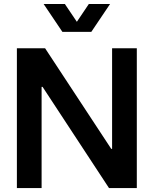

<svg xmlns="http://www.w3.org/2000/svg" viewBox="-20 -951 777 971"><path d="M65.4 -707H208L542.5 -198.2H546.9V-707H671.9V0H531.2L195.3 -511.7H190.4V0H65.4ZM308.1 -930.7 368.7 -840.8 429.2 -930.7H536.6L441.9 -790H295.4L200.7 -930.7Z"/></svg>

Font: Wanted Sans SemiBold
Style: Regular
Weight: 600
Designer: Original Design by Kil Hyung-jin and Kang Hanbin, Wanted Lab, Inc; Hangeul from Source Han Sans by Jang Soo-young and Ka
Foundry: Wanted Lab, Inc.
Version: Version 1.003